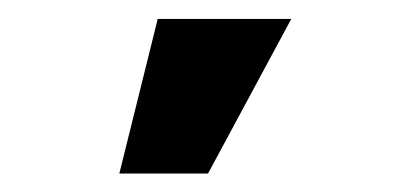

<svg xmlns="http://www.w3.org/2000/svg" viewBox="-20 -780 429 205"><path d="M148.4 -759.8H291L202.1 -594.7H107.4Z"/></svg>

Font: Pretendard Std ExtraBold
Style: Regular
Weight: 800
Designer: Base glyphs from Inter by Rasmus Andersson; Hangeul glyphs from Noto Sans CJK(Source Han Sans) by Jang Soo-young and Kan
Foundry: Kil Hyung-jin
Version: Version 1.309